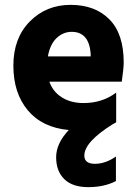

<svg xmlns="http://www.w3.org/2000/svg" viewBox="-20 -532 573 790"><path d="M457 213Q409 238 343.5 238Q278 238 244.5 205Q211 172 211 115Q211 58 263 3Q154 -7 94.5 -78Q35 -149 35 -262Q35 -375 102.5 -443.5Q170 -512 270.5 -512Q371 -512 430 -452.5Q489 -393 489 -275Q489 -252 481 -196H183Q198 -154 235 -131Q272 -108 324 -108Q401 -108 458 -151V-29Q456 -27 444 -21Q327 52 327 108Q327 142 370.5 142Q414 142 457 112ZM275 -401Q240 -401 213 -375.5Q186 -350 177 -300H353V-312Q346 -401 275 -401Z"/></svg>

Font: Hind Mysuru
Style: Bold
Weight: 700
Designer: Manushi Parikh, Hitesh Malaviya
Foundry: Indian Type Foundry
Version: Version 0.703;PS 1.0;hotconv 1.0.86;makeotf.lib2.5.63406